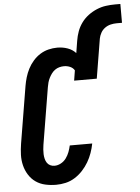

<svg xmlns="http://www.w3.org/2000/svg" viewBox="-62 -1000 768 1056"><g transform="rotate(-5 321.5 -472.0)"><path d="M205 8Q174 8 145 1.5Q116 -5 93 -21Q70 -37 54.5 -61.5Q39 -86 32 -114.5Q25 -143 26 -173Q27 -203 32 -234L84 -548Q88 -572 95 -595.5Q102 -619 113.5 -641.5Q125 -664 142.5 -684Q160 -704 181.5 -717.5Q203 -731 227.5 -737Q252 -743 276 -743Q306 -743 333 -733.5Q360 -724 378 -704L389 -772Q393 -797 402 -822Q411 -847 427 -869Q443 -891 465 -907.5Q487 -924 512 -934.5Q537 -945 562.5 -948.5Q588 -952 613 -952H643V-848H613Q597 -848 580 -844Q563 -840 548.5 -829.5Q534 -819 525.5 -803.5Q517 -788 514 -772L478 -554H353L362 -610Q354 -624 338 -631Q322 -638 304 -638Q291 -638 278 -634.5Q265 -631 254 -623Q243 -615 235 -604Q227 -593 221 -581Q215 -569 211.5 -556.5Q208 -544 206 -531L154 -217Q152 -204 151 -191Q150 -178 150.5 -165.5Q151 -153 154 -140.5Q157 -128 163.5 -118Q170 -108 181 -102.5Q192 -97 205 -97Q223 -97 240.5 -106.5Q258 -116 269.5 -132Q281 -148 287.5 -165.5Q294 -183 298 -201H422Q417 -175 408 -149.5Q399 -124 385 -100Q371 -76 351.5 -55Q332 -34 308 -19Q284 -4 257.5 2Q231 8 205 8Z"/></g></svg>

Font: Iosevka SS04 Extrabold Oblique
Style: Regular
Weight: 800
Italic angle: -9°
Monospace: yes
Designer: Belleve Invis
Foundry: Belleve Invis
Version: Version 19.0.0; ttfautohint (v1.8.4)